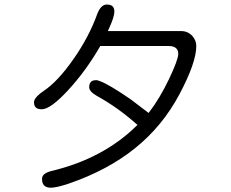

<svg xmlns="http://www.w3.org/2000/svg" viewBox="-20 -788 1040 863"><path d="M429.2 -423.3Q418.5 -427.7 413.6 -427.7Q408.7 -427.7 405 -427.2Q401.4 -426.8 397.9 -425.8Q392.1 -423.8 388.7 -419.9Q380.9 -412.1 380.9 -395.5Q380.9 -377 414.6 -357.4Q507.8 -306.2 592.3 -231.4L598.1 -227.1L592.8 -221.7Q442.9 -74.7 211.4 -19.5Q188 -13.7 177.2 -3.4Q168.9 4.9 168.9 16.6Q168.9 41 183.6 49.8Q193.4 55.7 209 55.7Q233.4 55.7 288.1 37.6Q464.4 -22.9 587.4 -122.1Q710.4 -221.2 786.4 -364Q862.3 -506.8 862.3 -581.1Q862.3 -606 845.2 -625.5Q838.9 -632.3 834.2 -635.7Q829.6 -639.2 825 -641.4Q820.3 -643.6 814.9 -645.5Q805.2 -648.4 793 -648.4H464.8L469.2 -658.2Q494.1 -712.4 494.1 -735.4Q494.1 -751.5 486.1 -759.5Q478 -767.6 460 -767.6Q433.6 -767.6 417.5 -726.1Q379.9 -621.6 309.6 -521.5Q239.3 -420.9 175.8 -378.9Q159.2 -367.7 148.9 -357.4Q132.8 -341.3 132.8 -329.1Q132.8 -313 140.6 -305.2Q148.9 -296.9 168 -296.9Q207 -296.9 286.4 -382.8Q365.7 -468.8 428.7 -577.6L430.7 -581.1H739.3Q761.7 -581.1 772.5 -570.3Q781.2 -561.5 781.2 -545.9Q781.2 -520 739.7 -432.6Q698.2 -346.2 651.9 -285.6L647.9 -280.3L566.4 -342.3Q468.8 -409.2 429.2 -423.3Z"/></svg>

Font: YuPearl-Light
Style: Light
Weight: 300
Designer: Max Yao
Foundry: Max-Everyday
Version: Version 1.011; ttfautohint (v1.8.3)